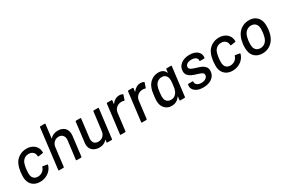

<svg xmlns="http://www.w3.org/2000/svg" viewBox="85 -1758 4144 2824"><g transform="rotate(-30 2156.5 -346.0)"><path d="M65 -135Q61 -158 61 -190Q61 -224 65 -256Q74 -328 95 -377Q121 -441 179 -479Q237 -517 310 -517Q383 -517 432.5 -479Q482 -441 491 -383Q495 -366 495 -350Q494 -341 485 -340L411 -329H409Q401 -329 401 -338L399 -354Q396 -388 369 -411Q342 -434 299 -434Q256 -434 225 -411Q194 -388 180 -350Q168 -321 159 -255Q155 -222 155 -193Q155 -179 157 -161Q162 -121 187 -98Q212 -75 255 -75Q297 -75 330.5 -98.5Q364 -122 376 -158L378 -163Q378 -166 379 -167Q380 -171 383 -172.5Q386 -174 390 -173L461 -161Q469 -159 468 -153Q468 -150 467 -149Q466 -144 460 -127Q435 -66 376.5 -29Q318 8 245 8Q172 8 124.5 -30.5Q77 -69 65 -135Z M995 -369Q995 -360 993 -340L953 -10Q952 -6 949 -3Q946 0 942 0H868Q859 0 859 -10L898 -321Q899 -327 899 -339Q899 -381 875 -407Q851 -433 809 -433Q762 -433 729.5 -402Q697 -371 691 -322L653 -10Q651 0 642 0H568Q558 0 560 -10L643 -690Q645 -700 654 -700H728Q738 -700 736 -690L708 -463Q708 -461 709.5 -460Q711 -459 712 -461Q760 -516 842 -516Q914 -516 954.5 -476.5Q995 -437 995 -369Z M1451 -509H1523Q1528 -509 1530.5 -506Q1533 -503 1532 -499L1472 -10Q1470 0 1461 0H1388Q1378 0 1380 -10L1384 -47Q1385 -49 1383.5 -49.5Q1382 -50 1380 -48Q1334 7 1253 7Q1186 7 1141 -30Q1096 -67 1096 -134Q1096 -150 1097 -158L1139 -499Q1141 -509 1150 -509H1223Q1227 -509 1229.5 -506Q1232 -503 1231 -499L1193 -188Q1192 -181 1192 -168Q1192 -125 1215 -100.5Q1238 -76 1281 -76Q1330 -76 1362.5 -106.5Q1395 -137 1401 -188L1440 -499Q1440 -503 1443 -506Q1446 -509 1451 -509Z M1941 -501Q1948 -498 1944 -489L1919 -414Q1916 -405 1907 -408Q1891 -415 1869 -415L1855 -414Q1810 -412 1776.5 -381.5Q1743 -351 1737 -302L1701 -10Q1699 0 1690 0H1616Q1606 0 1608 -10L1668 -499Q1670 -509 1679 -509H1752Q1757 -509 1759.5 -506Q1762 -503 1761 -499L1754 -446Q1754 -443 1755.5 -442.5Q1757 -442 1758 -444Q1810 -514 1886 -514Q1917 -514 1941 -501Z M2301 -501Q2308 -498 2304 -489L2279 -414Q2276 -405 2267 -408Q2251 -415 2229 -415L2215 -414Q2170 -412 2136.5 -381.5Q2103 -351 2097 -302L2061 -10Q2059 0 2050 0H1976Q1966 0 1968 -10L2028 -499Q2030 -509 2039 -509H2112Q2117 -509 2119.5 -506Q2122 -503 2121 -499L2114 -446Q2114 -443 2115.5 -442.5Q2117 -442 2118 -444Q2170 -514 2246 -514Q2277 -514 2301 -501Z M2689 -509H2763Q2773 -509 2771 -499L2711 -10Q2711 -6 2708 -3Q2705 0 2700 0H2627Q2618 0 2618 -10L2625 -66Q2626 -69 2624 -69.5Q2622 -70 2621 -67Q2569 8 2481 8Q2417 8 2374 -31Q2331 -70 2322 -135Q2320 -157 2320 -168Q2320 -196 2327 -254Q2332 -297 2338.5 -327Q2345 -357 2356 -383Q2379 -442 2431 -479.5Q2483 -517 2550 -517Q2638 -517 2667 -446Q2668 -443 2669.5 -443.5Q2671 -444 2672 -447L2678 -499Q2680 -509 2689 -509ZM2648 -253Q2654 -295 2654 -324Q2654 -334 2652 -352Q2647 -388 2623.5 -411Q2600 -434 2561 -434Q2520 -434 2488.5 -411Q2457 -388 2445 -351Q2438 -336 2434 -318Q2430 -300 2424 -255Q2418 -203 2418 -186Q2418 -172 2421 -158Q2424 -121 2450 -98Q2476 -75 2517 -75Q2557 -75 2585.5 -98.5Q2614 -122 2628 -158Q2635 -174 2639 -192.5Q2643 -211 2648 -253Z M2839 -118Q2839 -127 2840 -131L2842 -142Q2842 -146 2845 -149Q2848 -152 2853 -152H2922Q2927 -152 2929.5 -149Q2932 -146 2931 -142L2930 -137Q2927 -109 2954 -88Q2981 -67 3026 -67Q3073 -67 3103 -88.5Q3133 -110 3133 -142Q3133 -168 3109.5 -181.5Q3086 -195 3035 -210Q2984 -225 2951 -240Q2918 -255 2895 -282Q2872 -309 2872 -350Q2872 -425 2929.5 -469.5Q2987 -514 3077 -514Q3156 -514 3203 -478.5Q3250 -443 3250 -386Q3250 -375 3249 -370L3248 -367Q3248 -363 3245 -360Q3242 -357 3238 -357H3170Q3165 -357 3162.5 -360Q3160 -363 3161 -367L3162 -370Q3165 -399 3139.5 -418.5Q3114 -438 3067 -438Q3021 -438 2992 -419.5Q2963 -401 2963 -369Q2963 -343 2987 -329Q3011 -315 3063 -299Q3115 -284 3148 -270Q3181 -256 3204.5 -229Q3228 -202 3228 -160Q3228 -110 3201.5 -72.5Q3175 -35 3127 -14.5Q3079 6 3018 6Q2936 6 2887.5 -29Q2839 -64 2839 -118Z M3334 -135Q3330 -158 3330 -190Q3330 -224 3334 -256Q3343 -328 3364 -377Q3390 -441 3448 -479Q3506 -517 3579 -517Q3652 -517 3701.5 -479Q3751 -441 3760 -383Q3764 -366 3764 -350Q3763 -341 3754 -340L3680 -329H3678Q3670 -329 3670 -338L3668 -354Q3665 -388 3638 -411Q3611 -434 3568 -434Q3525 -434 3494 -411Q3463 -388 3449 -350Q3437 -321 3428 -255Q3424 -222 3424 -193Q3424 -179 3426 -161Q3431 -121 3456 -98Q3481 -75 3524 -75Q3566 -75 3599.5 -98.5Q3633 -122 3645 -158L3647 -163Q3647 -166 3648 -167Q3649 -171 3652 -172.5Q3655 -174 3659 -173L3730 -161Q3738 -159 3737 -153Q3737 -150 3736 -149Q3735 -144 3729 -127Q3704 -66 3645.5 -29Q3587 8 3514 8Q3441 8 3393.5 -30.5Q3346 -69 3334 -135Z M3842 -134Q3836 -163 3836 -201Q3836 -229 3839 -256Q3849 -329 3871 -376Q3900 -442 3958 -479.5Q4016 -517 4090 -517Q4160 -517 4207 -479.5Q4254 -442 4268 -377Q4274 -349 4274 -313Q4274 -286 4271 -257Q4263 -187 4239 -134Q4209 -67 4152 -29.5Q4095 8 4024 8Q3952 8 3903.5 -29.5Q3855 -67 3842 -134ZM4155 -161Q4171 -204 4177 -255Q4181 -299 4181 -317Q4181 -330 4179 -348Q4171 -389 4144.5 -411.5Q4118 -434 4077 -434Q4037 -434 4005 -411.5Q3973 -389 3955 -348Q3941 -314 3933 -255Q3930 -228 3930 -203Q3930 -179 3933 -161Q3939 -121 3966 -98Q3993 -75 4034 -75Q4074 -75 4106 -97.5Q4138 -120 4155 -161Z"/></g></svg>

Font: Barlow Medium
Style: Italic
Weight: 500
Italic angle: -7°
Designer: Jeremy Tribby
Foundry: Tribby Type
Version: Version 1.408